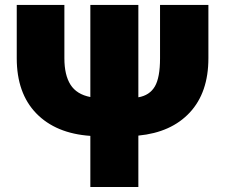

<svg xmlns="http://www.w3.org/2000/svg" viewBox="-20 -747 899 767"><path d="M619.3 -727.3H812.5V-514.2Q812.5 -377.8 738.5 -297.9Q664.4 -218 532.7 -205.3V0H340.9V-204.2Q202.8 -213.8 124.8 -294.2Q46.9 -374.6 46.9 -514.2V-727.3H237.2V-514.2Q237.2 -447.1 261.7 -408.6Q286.2 -370 340.9 -359.4V-727.3H532.7V-358.3Q577.8 -366.1 598.5 -401.5Q619.3 -436.8 619.3 -514.2Z"/></svg>

Font: Karasuma Gothic
Style: Black
Weight: 900
Designer: Rasmus Andersson / Ryoko Nishizuka
Foundry: Genbu
Version: Version 1.00